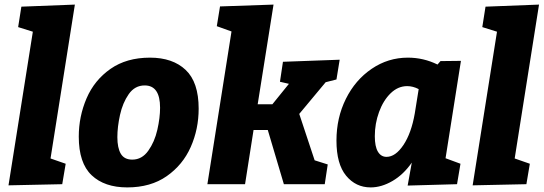

<svg xmlns="http://www.w3.org/2000/svg" viewBox="-20 -802 2367 836"><path d="M73 -773 306 -782 200 -112 266 -89 251 0 17 5 123 -664 59 -684Z M845 -329Q845 -240 810.5 -162Q776 -84 706 -35Q636 14 534 14Q435 14 379 -39Q323 -92 323 -207Q323 -295 357 -374Q391 -453 461 -502Q531 -551 633 -551Q732 -551 788.5 -497.5Q845 -444 845 -329ZM491 -205Q491 -158 506 -132.5Q521 -107 556 -107Q598 -107 625.5 -145.5Q653 -184 665 -236.5Q677 -289 677 -333Q677 -430 610 -430Q567 -430 540.5 -392Q514 -354 502.5 -301.5Q491 -249 491 -205Z M1445 -456 1398 -444 1283 -306 1350 -104 1407 -86 1394 0H1216L1146 -236H1084L1047 0H883L988 -665L924 -688L938 -774L1171 -782L1102 -348H1166L1238 -437L1199 -446L1212 -533L1459 -542Z M1987 -537 1920 -113 1985 -89 1970 0 1755 6 1773 -94Q1737 -42 1689 -14Q1641 14 1594 14Q1529 14 1487 -37Q1445 -88 1445 -190Q1445 -289 1486 -371.5Q1527 -454 1598.5 -502.5Q1670 -551 1756 -551Q1824 -551 1885 -521L1898 -536ZM1786 -308 1803 -414Q1778 -427 1753 -427Q1713 -427 1681 -396Q1649 -365 1630.5 -314.5Q1612 -264 1612 -209Q1612 -164 1625.5 -141.5Q1639 -119 1663 -119Q1702 -119 1736.5 -170.5Q1771 -222 1786 -308Z M2094 -773 2327 -782 2221 -112 2287 -89 2272 0 2038 5 2144 -664 2080 -684Z"/></svg>

Font: Bitter Pro ExtraBold
Style: Italic
Weight: 800
Italic angle: -9°
Designer: Sol Matas, and Bitter project Authors
Foundry: Sol Matas
Version: Version 1.010